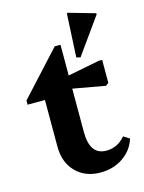

<svg xmlns="http://www.w3.org/2000/svg" viewBox="-119 -845 697 930"><g transform="rotate(-15 229.5 -380.5)"><path d="M268 14Q192 14 145 -34Q98 -82 98 -161V-395H11V-416L211 -634H240V-480L398 -511H416V-396L402 -385L240 -414V-196Q240 -81 323 -81Q379 -81 418 -127L448 -108Q430 -52 381.5 -19Q333 14 268 14ZM318 -550 298 -555 309 -771 313 -775 446 -737 448 -732Z"/></g></svg>

Font: Platypi SemiBold
Style: Regular
Weight: 600
Designer: David Sargent
Foundry: Bolt Cutter Type
Version: Version 1.200; ttfautohint (v1.8.4.7-5d5b)